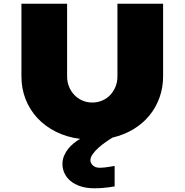

<svg xmlns="http://www.w3.org/2000/svg" viewBox="-20 -720 990 1030"><path d="M475 -170Q503 -170 528 -180.5Q553 -191 571 -210Q589 -229 599.5 -254.5Q610 -280 610 -310V-700H855V-310Q855 -251 836 -197.5Q817 -144 782 -101Q747 -58 697 -27.5Q647 3 584 18Q567 28 546.5 42.5Q526 57 508 73Q490 89 477.5 106.5Q465 124 465 140Q465 155 478.5 167.5Q492 180 515 180Q526 180 540 178.5Q554 177 566 175Q580 173 595 170V280Q580 283 562 285Q547 287 527.5 288.5Q508 290 485 290Q444 290 412 279.5Q380 269 358.5 251Q337 233 326 209.5Q315 186 315 160Q315 136 324 115Q333 94 346.5 77.5Q360 61 377 47.5Q394 34 410 25Q338 16 279.5 -13.5Q221 -43 180 -87.5Q139 -132 117 -188.5Q95 -245 95 -310V-700H340V-310Q340 -280 350.5 -254.5Q361 -229 379.5 -210Q398 -191 422.5 -180.5Q447 -170 475 -170Z"/></svg>

Font: Imperial One
Style: Regular
Weight: 400
Designer: Jovanny Lemonad
Foundry: Jovanny Lemonad
Version: Version 1.000